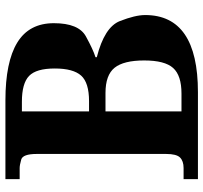

<svg xmlns="http://www.w3.org/2000/svg" viewBox="-41 -713 754 712"><g transform="rotate(-90 336.0 -357.0)"><path d="M278.8 -403.8H316.9Q385.3 -403.8 411.6 -433.1Q438 -462.4 438 -531Q438 -599.6 410.4 -626.2Q382.8 -652.8 314.9 -652.8H278.8ZM278.8 -61H345.2Q412.1 -61 439.9 -92Q467.8 -123 467.8 -199.2Q467.8 -275.4 440.7 -309.1Q413.6 -342.8 347.2 -342.8H278.8ZM636.2 -195.8Q636.2 0 350.1 0H27.8V-53.2H68.8Q94.7 -53.2 107.9 -66.4Q121.1 -79.6 121.1 -118.2V-597.2Q121.1 -649.4 100.3 -655.3Q79.6 -661.1 68.8 -661.1H27.8V-713.9H319.8Q462.4 -713.9 534.2 -669.9Q606 -626 606 -534.2Q606 -442.4 557.1 -415.5Q508.3 -388.7 480 -379.9V-375Q591.3 -346.7 613.8 -289.6Q636.2 -232.4 636.2 -195.8Z"/></g></svg>

Font: DroidSerif-Bold
Style: Bold
Weight: 700
Foundry: Ascender Corporation
Version: Version 1.00 build 112